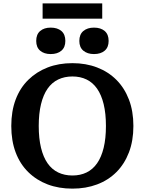

<svg xmlns="http://www.w3.org/2000/svg" viewBox="-20 -1103 859 1140"><path d="M410 17Q329 17 263 -8Q197 -33 148 -81Q99 -129 73 -198Q47 -267 47 -355Q47 -443 73 -512Q99 -581 148 -629Q197 -677 263 -702.5Q329 -728 410 -728Q490 -728 556.5 -702.5Q623 -677 671 -629Q719 -581 745.5 -512Q772 -443 772 -355Q772 -267 745.5 -198Q719 -129 671 -81Q623 -33 556.5 -8Q490 17 410 17ZM410 -61Q457 -61 494 -79Q531 -97 556.5 -133.5Q582 -170 595.5 -225.5Q609 -281 609 -355Q609 -429 595.5 -484.5Q582 -540 556.5 -576.5Q531 -613 494 -631Q457 -649 410 -649Q363 -649 325.5 -631Q288 -613 262.5 -576.5Q237 -540 223.5 -484.5Q210 -429 210 -355Q210 -281 223.5 -225.5Q237 -170 262.5 -133.5Q288 -97 325.5 -79Q363 -61 410 -61ZM368 -860Q368 -822 344.5 -802Q321 -782 281 -782Q242 -782 218.5 -802Q195 -822 195 -860Q195 -899 218.5 -919Q242 -939 281 -939Q321 -939 344.5 -919Q368 -899 368 -860ZM625 -860Q625 -822 601.5 -802Q578 -782 538 -782Q499 -782 475 -802Q451 -822 451 -860Q451 -899 475 -919Q499 -939 538 -939Q578 -939 601.5 -919Q625 -899 625 -860ZM233 -1083H587V-992H233Z"/></svg>

Font: Roboto Serif SemiBold
Style: Regular
Weight: 600
Designer: Greg Gazdowicz
Foundry: Commercial Type
Version: Version 1.008